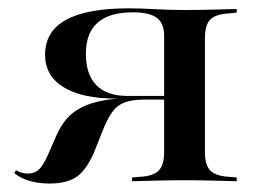

<svg xmlns="http://www.w3.org/2000/svg" viewBox="-20 -437 622 463"><path d="M425 -2.4Q391.1 -2.4 362.5 -1.6Q333.9 -0.8 298.4 0V-8.9L316.1 -10.5Q349.2 -12.1 362.5 -25.4Q375.8 -38.7 375.8 -70.2V-350.8Q375.8 -380.6 358.1 -394Q340.3 -407.3 300.8 -407.3Q243.5 -407.3 215.3 -382.3Q187.1 -357.3 187.1 -307.3Q187.1 -257.3 212.5 -231.5Q237.9 -205.6 287.9 -205.6H401.6V-199.2H260.5Q178.2 -199.2 133.5 -226.6Q88.7 -254 88.7 -304.8Q88.7 -361.3 139.1 -389.1Q189.5 -416.9 290.3 -416.9Q319.4 -416.9 353.2 -414.9Q387.1 -412.9 425 -412.9Q458.1 -412.9 487.1 -413.7Q516.1 -414.5 550.8 -415.3V-406.5L533.9 -404.8Q500.8 -403.2 487.5 -390.3Q474.2 -377.4 474.2 -345.2V-70.2Q474.2 -38.7 487.5 -25.4Q500.8 -12.1 533.9 -10.5L550.8 -8.9V0Q516.1 -0.8 487.1 -1.6Q458.1 -2.4 425 -2.4ZM99.2 5.6Q74.2 5.6 52.4 -0.4Q30.6 -6.5 14.5 -19.4L18.5 -26.6Q32.3 -18.5 46.8 -18.5Q62.9 -18.5 73.4 -27.8Q83.9 -37.1 96 -64.5L116.1 -110.5Q126.6 -133.9 140.7 -150.4Q154.8 -166.9 177 -178.2Q199.2 -189.5 231.5 -195.2Q263.7 -200.8 310.5 -200.8H395.2V-196.8H326.6Q297.6 -196.8 279.4 -189.5Q261.3 -182.3 249.6 -165.3Q237.9 -148.4 226.6 -119.4L210.5 -79Q193.5 -34.7 169.8 -14.5Q146 5.6 99.2 5.6Z"/></svg>

Font: Playfair 144pt SemiExpanded SemiBold
Style: Regular
Weight: 600
Width: 6
Designer: Claus Eggers Sørensen
Foundry: Claus Eggers Sørensen
Version: Version 2.203